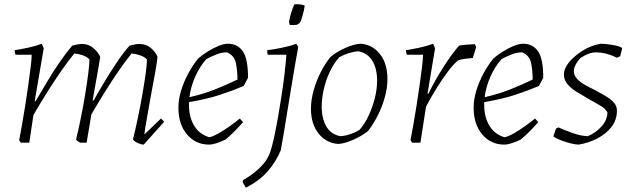

<svg xmlns="http://www.w3.org/2000/svg" viewBox="-20 -662 2928 891"><path d="M647 9Q637 9 621 2.5Q605 -4 597 -15Q608 -59 619.5 -113.5Q631 -168 640.5 -222.5Q650 -277 656 -320.5Q662 -364 662 -386Q651 -398 631 -405Q611 -412 591 -414Q565 -383 533 -336.5Q501 -290 467.5 -236.5Q434 -183 404 -131L382 0H352Q339 -6 333 -15Q344 -59 355 -113.5Q366 -168 375 -222.5Q384 -277 389.5 -320.5Q395 -364 395 -386Q385 -398 365 -405Q345 -412 325 -414Q299 -383 266 -335.5Q233 -288 199 -234Q165 -180 135 -128L116 0H76L69 -12Q74 -36 81 -76.5Q88 -117 96 -165.5Q104 -214 110.5 -261.5Q117 -309 122 -348Q127 -387 127 -408H52Q48 -416 48 -429Q74 -433 109.5 -440.5Q145 -448 174 -459L183 -438L141 -193L145 -192Q172 -238 201 -286.5Q230 -335 259.5 -377.5Q289 -420 315 -450Q325 -453 337.5 -455.5Q350 -458 361 -458Q392 -458 414.5 -438Q437 -418 445 -398Q443 -384 437.5 -352Q432 -320 424.5 -278.5Q417 -237 410 -196L414 -195Q440 -241 469 -289Q498 -337 526.5 -379Q555 -421 581 -450Q592 -453 604 -455.5Q616 -458 628 -458Q659 -458 681.5 -438Q704 -418 711 -398Q709 -376 700 -324.5Q691 -273 680 -217Q670 -159 661 -109Q652 -59 650 -38L727 -112L742 -97Z M950 9Q888 9 848 -38Q808 -85 808 -162Q808 -202 821 -243.5Q834 -285 854.5 -322.5Q875 -360 899 -390Q917 -406 942.5 -422Q968 -438 993 -448.5Q1018 -459 1038 -459Q1082 -459 1106.5 -424.5Q1131 -390 1131 -301L1111 -263Q1062 -242 1001 -222Q940 -202 857 -188Q857 -182 857 -175Q857 -118 881.5 -78Q906 -38 952 -25Q972 -30 997 -44.5Q1022 -59 1047 -77Q1072 -95 1093 -112L1108 -95Q1094 -79 1071 -55.5Q1048 -32 1026 -14Q1005 -4 985 2.5Q965 9 950 9ZM938 -388Q907 -354 886 -306.5Q865 -259 859 -211Q922 -225 976.5 -246.5Q1031 -268 1082 -293Q1082 -332 1075 -368Q1068 -404 1034 -419Q1012 -420 986 -410Q960 -400 938 -388Z M1121 209Q1117 203 1113.5 196Q1110 189 1106 183L1108 174Q1124 165 1147.5 148.5Q1171 132 1194 108Q1217 84 1230 54Q1242 24 1256 -43.5Q1270 -111 1283 -196Q1294 -262 1300.5 -319.5Q1307 -377 1309 -408H1223Q1221 -412 1220.5 -418Q1220 -424 1220 -429Q1246 -432 1286 -440Q1326 -448 1355 -459L1364 -444Q1359 -419 1350 -365.5Q1341 -312 1329.5 -243.5Q1318 -175 1306.5 -102.5Q1295 -30 1283 35Q1262 87 1223 132Q1184 177 1121 209ZM1325 -546Q1323 -554 1321 -560Q1325 -584 1332.5 -606.5Q1340 -629 1346 -642Q1365 -643 1377 -641Q1389 -639 1394 -636Q1391 -612 1383.5 -587.5Q1376 -563 1373 -558Q1371 -556 1366 -552Q1361 -548 1357 -547Q1347 -545 1325 -546Z M1551 6Q1495 3 1459 -41.5Q1423 -86 1423 -158Q1423 -198 1435.5 -242.5Q1448 -287 1468.5 -327.5Q1489 -368 1514 -398Q1541 -421 1581 -439Q1621 -457 1652 -459Q1707 -456 1742.5 -412Q1778 -368 1778 -295Q1778 -255 1765.5 -210Q1753 -165 1732 -124Q1711 -83 1687 -53Q1659 -31 1619.5 -13.5Q1580 4 1551 6ZM1560 -30Q1604 -33 1648 -59Q1673 -87 1691 -126Q1709 -165 1719.5 -207Q1730 -249 1730 -287Q1730 -343 1708.5 -379Q1687 -415 1644 -424Q1598 -421 1554 -396Q1529 -368 1510.5 -329Q1492 -290 1482.5 -247.5Q1473 -205 1473 -167Q1473 -112 1494.5 -75Q1516 -38 1560 -30Z M1892 0 1885 -12Q1890 -36 1897 -76.5Q1904 -117 1912 -165.5Q1920 -214 1926.5 -261.5Q1933 -309 1938 -348Q1943 -387 1943 -408H1868Q1864 -416 1864 -429Q1890 -433 1925.5 -440.5Q1961 -448 1990 -459L1999 -438L1964 -228L1968 -227Q1999 -290 2037.5 -350.5Q2076 -411 2110 -450Q2123 -453 2141.5 -454.5Q2160 -456 2183 -457L2190 -444L2174 -393Q2163 -392 2141.5 -389.5Q2120 -387 2106 -382Q2087 -367 2060.5 -332.5Q2034 -298 2006.5 -253.5Q1979 -209 1957 -167L1931 0Z M2320 9Q2258 9 2218 -38Q2178 -85 2178 -162Q2178 -202 2191 -243.5Q2204 -285 2224.5 -322.5Q2245 -360 2269 -390Q2287 -406 2312.5 -422Q2338 -438 2363 -448.5Q2388 -459 2408 -459Q2452 -459 2476.5 -424.5Q2501 -390 2501 -301L2481 -263Q2432 -242 2371 -222Q2310 -202 2227 -188Q2227 -182 2227 -175Q2227 -118 2251.5 -78Q2276 -38 2322 -25Q2342 -30 2367 -44.5Q2392 -59 2417 -77Q2442 -95 2463 -112L2478 -95Q2464 -79 2441 -55.5Q2418 -32 2396 -14Q2375 -4 2355 2.5Q2335 9 2320 9ZM2308 -388Q2277 -354 2256 -306.5Q2235 -259 2229 -211Q2292 -225 2346.5 -246.5Q2401 -268 2452 -293Q2452 -332 2445 -368Q2438 -404 2404 -419Q2382 -420 2356 -410Q2330 -400 2308 -388Z M2666 9Q2651 9 2629 3.5Q2607 -2 2584.5 -10.5Q2562 -19 2548 -29L2560 -65L2571 -71Q2599 -58 2637.5 -44.5Q2676 -31 2708 -30Q2745 -46 2771 -74.5Q2797 -103 2799 -139Q2792 -157 2764 -173Q2736 -189 2706 -206Q2680 -221 2655 -236.5Q2630 -252 2613.5 -271.5Q2597 -291 2597 -316Q2597 -338 2611 -359.5Q2625 -381 2644 -397Q2701 -448 2768 -459Q2789 -459 2820 -454Q2851 -449 2867 -440L2866 -432L2858 -401L2843 -394Q2822 -405 2796.5 -412Q2771 -419 2744 -419Q2728 -419 2710 -412Q2692 -405 2674 -393Q2661 -380 2652 -363Q2643 -346 2643 -333Q2643 -312 2658 -296Q2673 -280 2695.5 -267.5Q2718 -255 2741 -244Q2765 -231 2788.5 -217.5Q2812 -204 2827.5 -187.5Q2843 -171 2843 -149Q2843 -106 2818 -73.5Q2793 -41 2753 -20Q2713 1 2666 9Z"/></svg>

Font: Labrada Lght
Style: Italic
Weight: 300
Italic angle: -7°
Designer: Mercedes Jáuregui
Foundry: Omnibus-Type Team
Version: Version 1.000; ttfautohint (v1.8.4.7-5d5b)